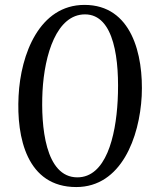

<svg xmlns="http://www.w3.org/2000/svg" viewBox="-20 -736 637 772"><path d="M319.8 -716.3C138.7 -716.3 63 -518.1 54.7 -350.1C45.9 -183.1 87.9 16.1 286.6 16.1C467.8 16.1 541 -184.1 549.8 -350.1C557.6 -517.1 508.8 -716.3 319.8 -716.3ZM321.8 -678.2C439.9 -678.2 461.4 -493.2 453.1 -331.1C445.3 -184.1 404.8 -22.9 291 -22.9C161.6 -22.9 144 -229 150.9 -368.2C158.7 -517.1 208 -678.2 321.8 -678.2Z"/></svg>

Font: Lora Italic
Style: Regular
Weight: 400
Italic angle: -3°
Designer: Olga Karpushina, Alexei Vanyashin
Foundry: Cyreal
Version: Version 1.011;PS 001.011;hotconv 1.0.70;makeotf.lib2.5.58329